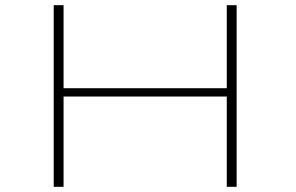

<svg xmlns="http://www.w3.org/2000/svg" viewBox="-20 -720 1140 740"><path d="M187 0V-700H225V-380H854V-700H892V0H854V-348H225V0Z"/></svg>

Font: Trispace Expanded Thin
Style: Regular
Weight: 100
Width: 7
Designer: Tyler Finck
Foundry: Etcetera Type Company
Version: Version 1.210; ttfautohint (v1.8.3)